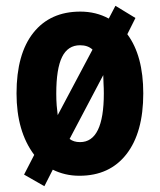

<svg xmlns="http://www.w3.org/2000/svg" viewBox="-20 -596 552 662"><path d="M474 -274Q474 -139 416 -64.5Q358 10 254 10Q228 10 205 4.5Q182 -1 162 -11L133 46L63 6L98 -62Q37 -143 37 -274Q37 -410 95 -483Q153 -556 257 -556Q311 -556 355 -532L378 -576L447 -534L419 -478Q474 -404 474 -274ZM174 -273Q174 -251 175.5 -232Q177 -213 179 -199L299 -425Q283 -440 256 -440Q214 -440 194 -399.5Q174 -359 174 -273ZM338 -274Q338 -292 337 -307.5Q336 -323 336 -337L220 -117Q234 -106 256 -106Q338 -106 338 -274Z"/></svg>

Font: Noto Sans Gurmukhi Condensed
Style: Bold
Weight: 700
Width: 3
Designer: Jelle Bosma - Monotype Design Team
Foundry: Monotype Imaging Inc.
Version: Version 2.004; ttfautohint (v1.8.4.7-5d5b)